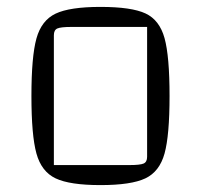

<svg xmlns="http://www.w3.org/2000/svg" viewBox="-20 -528 581 556"><path d="M71 -250Q71 -364 85.5 -416.5Q100 -469 141 -488.5Q182 -508 271 -508Q361 -508 401.5 -489Q442 -470 456.5 -417.5Q471 -365 471 -250Q471 -136 456.5 -83.5Q442 -31 401 -11.5Q360 8 271 8Q182 8 141 -11.5Q100 -31 85.5 -83.5Q71 -136 71 -250ZM355 -50Q386 -50 396 -54.5Q406 -59 406 -74V-450H187Q156 -450 146 -445.5Q136 -441 136 -426V-50Z"/></svg>

Font: Changa ExtraLight
Style: Regular
Weight: 275
Designer: Eduardo Rodriguez Tunni
Foundry: Eduardo Rodriguez Tunni
Version: Version 2.002; ttfautohint (v1.5) -l 8 -r 50 -G 200 -x 14 -H